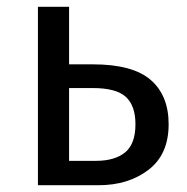

<svg xmlns="http://www.w3.org/2000/svg" viewBox="-20 -547 553 567"><path d="M478 -180Q478 -91 418.5 -45.5Q359 0 271 0H92V-527H184V-357H254Q372 -357 425 -311Q478 -265 478 -180ZM380 -180Q380 -235 351.5 -261Q323 -287 253 -287H184V-72H263Q319 -72 349.5 -97Q380 -122 380 -180Z"/></svg>

Font: FiraGOUPP
Style: Medium
Weight: 400
Designer: bBox Type
Foundry: bBox Type GmbH
Version: Version 1.001